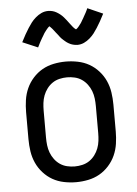

<svg xmlns="http://www.w3.org/2000/svg" viewBox="-54 -800 608 850"><g transform="rotate(-5 250.0 -375.0)"><path d="M250 8Q223 8 196 2.5Q169 -3 146 -16Q123 -29 104.5 -49.5Q86 -70 75 -94.5Q64 -119 60 -146Q56 -173 56 -200V-320Q56 -347 60 -374Q64 -401 75 -425.5Q86 -450 104.5 -470.5Q123 -491 146 -504Q169 -517 196 -522.5Q223 -528 250 -528Q277 -528 304 -522.5Q331 -517 354 -504Q377 -491 395.5 -470.5Q414 -450 425 -425.5Q436 -401 440 -374Q444 -347 444 -320V-200Q444 -173 440 -146Q436 -119 425 -94.5Q414 -70 395.5 -49.5Q377 -29 354 -16Q331 -3 304 2.5Q277 8 250 8ZM250 -62Q267 -62 284 -66Q301 -70 315 -79.5Q329 -89 339.5 -103Q350 -117 356 -133Q362 -149 364 -166Q366 -183 366 -200V-320Q366 -337 364 -354Q362 -371 356 -387Q350 -403 339.5 -417Q329 -431 315 -440.5Q301 -450 284 -454Q267 -458 250 -458Q233 -458 216 -454Q199 -450 185 -440.5Q171 -431 160.5 -417Q150 -403 144 -387Q138 -371 136 -354Q134 -337 134 -320V-200Q134 -183 136 -166Q138 -149 144 -133Q150 -117 160.5 -103Q171 -89 185 -79.5Q199 -70 216 -66Q233 -62 250 -62ZM308 -597Q303 -597 298 -598Q293 -599 288.5 -600Q284 -601 279.5 -603Q275 -605 270.5 -607.5Q266 -610 262.5 -612.5Q259 -615 255.5 -618Q252 -621 248 -624.5Q244 -628 240.5 -631.5Q237 -635 234 -639Q231 -643 228.5 -646.5Q226 -650 223 -653.5Q220 -657 216.5 -661.5Q213 -666 210 -670Q207 -674 204 -677.5Q201 -681 197.5 -684.5Q194 -688 192 -690Q189 -688 187 -686Q185 -684 181.5 -680Q178 -676 177 -674.5Q176 -673 174 -670.5Q172 -668 170.5 -666Q169 -664 167 -661Q165 -658 163.5 -655Q162 -652 160 -649Q158 -646 156 -642.5Q154 -639 152 -635.5Q150 -632 147.5 -627.5Q145 -623 143 -619Q141 -615 138.5 -610Q136 -605 134 -601L66 -630Q75 -648 83.5 -663Q92 -678 100 -690.5Q108 -703 116 -713.5Q124 -724 136 -734.5Q148 -745 162 -751.5Q176 -758 192 -758Q202 -758 211.5 -755.5Q221 -753 229.5 -748Q238 -743 245.5 -737Q253 -731 259.5 -723.5Q266 -716 271 -709.5Q276 -703 283 -693.5Q290 -684 295.5 -677.5Q301 -671 308 -666Q311 -668 313 -669.5Q315 -671 318.5 -675Q322 -679 323 -680.5Q324 -682 326 -684.5Q328 -687 329.5 -689Q331 -691 333 -694Q335 -697 336.5 -700Q338 -703 340 -706Q342 -709 344 -712.5Q346 -716 348 -720Q350 -724 352.5 -728Q355 -732 357 -736Q359 -740 361.5 -745Q364 -750 366 -755L434 -725Q425 -707 416.5 -692Q408 -677 400 -664.5Q392 -652 384 -641.5Q376 -631 364 -620.5Q352 -610 338 -603.5Q324 -597 308 -597Z"/></g></svg>

Font: Iosevka Web
Style: Regular
Weight: 400
Monospace: yes
Designer: Belleve Invis
Foundry: Belleve Invis
Version: Version 28.0.3; ttfautohint (v1.8.3)